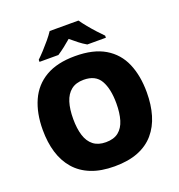

<svg xmlns="http://www.w3.org/2000/svg" viewBox="-162 -1061 1121 1204"><g transform="rotate(-20 398.5 -458.5)"><path d="M745 -358Q745 -275 725 -207.5Q705 -140 663 -91Q621 -42 555.5 -16Q490 10 398 10Q308 10 242.5 -16Q177 -42 134.5 -91Q92 -140 71.5 -207.5Q51 -275 51 -359Q51 -470 88 -552.5Q125 -635 202 -680Q279 -725 399 -725Q521 -725 597.5 -679.5Q674 -634 709.5 -551.5Q745 -469 745 -358ZM254 -358Q254 -294 268.5 -247.5Q283 -201 315 -176Q347 -151 398 -151Q451 -151 482.5 -176Q514 -201 528 -247.5Q542 -294 542 -358Q542 -455 510 -511Q478 -567 399 -567Q347 -567 315 -541.5Q283 -516 268.5 -469.5Q254 -423 254 -358ZM496 -927Q512 -904 534.5 -876.5Q557 -849 580.5 -823.5Q604 -798 621 -781V-767H497Q471 -782 448 -800Q425 -818 399 -840Q373 -818 351.5 -801Q330 -784 304 -767H178V-781Q197 -799 220.5 -824.5Q244 -850 266.5 -877Q289 -904 304 -927Z"/></g></svg>

Font: Noto Sans Thai Black
Style: Regular
Weight: 900
Version: Version 2.001